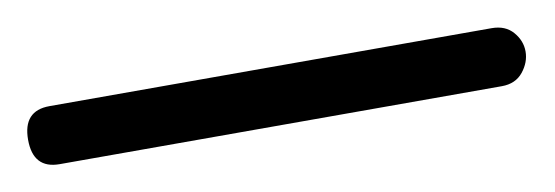

<svg xmlns="http://www.w3.org/2000/svg" viewBox="-24 -0 549 190"><g transform="rotate(-10 250.0 95.0)"><path d="M26.6 65.8H470.9Q484.8 65.8 492.4 74.7Q500 83.5 500 94.3Q500 105.1 492.4 114.6Q484.8 124.1 470.9 124.1H26.6Q0 124.1 0 94.9Q0 65.8 26.6 65.8Z"/></g></svg>

Font: Mandali
Style: Regular
Weight: 400
Designer: Purushoth Kumar Guthula
Foundry: Silikandhra, Hyderabad
Version: Version 1.0.5; ttfautohint (v1.2.25-373a) -l 7 -r 28 -G 50 -